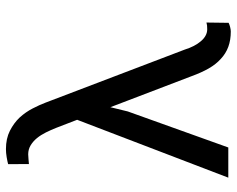

<svg xmlns="http://www.w3.org/2000/svg" viewBox="-95 -686 790 640"><g transform="rotate(-90 300.0 -366.0)"><path d="M128.4 0 248.5 -335 262.7 -393.1 284.7 -335.4 366.2 -122.1Q377.9 -89.8 391.8 -65.4Q405.8 -41 423.8 -24.9Q441.4 -8.3 463.9 0Q486.3 8.3 515.1 8.3Q521 8.3 529.8 6.1Q538.6 3.9 543.9 1L544.9 -72.8Q539.1 -71.3 534.9 -70.8Q530.8 -70.3 522.5 -70.3Q510.7 -70.3 500.5 -76.2Q490.2 -82 481.9 -92.3Q473.6 -102.1 466.8 -115.2Q460 -128.4 454.6 -145.5L277.8 -609.4Q270.5 -628.9 258.5 -652.1Q246.6 -675.3 228.5 -695.3Q210 -714.8 184.1 -728Q158.2 -741.2 123 -741.2Q110.8 -741.2 96.2 -738.8Q81.5 -736.3 72.8 -733.9L73.2 -664.6Q79.6 -665 89.4 -666Q99.1 -667 105.5 -667Q122.1 -667 135.5 -658.9Q148.9 -650.9 159.7 -637.7Q170.4 -624.5 178.7 -607.7Q187 -590.8 193.8 -573.7L220.7 -503.9L27.8 0Z"/></g></svg>

Font: Roboto Mono
Style: Regular
Weight: 400
Monospace: yes
Designer: Google
Version: Version 3.000